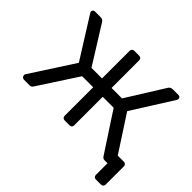

<svg xmlns="http://www.w3.org/2000/svg" viewBox="-177 -963 1365 1365"><g transform="rotate(45 505.5 -280.0)"><path d="M924 140Q914 140 907.5 133.5Q901 127 901 117V0H879L828 -90H975Q986 -90 992.5 -83.5Q999 -77 999 -67V117Q999 127 992.5 133.5Q986 140 975 140ZM61 0Q51 0 44.5 -7Q38 -14 38 -24Q38 -31 41 -35L252 -361L60 -667Q55 -674 55 -680Q55 -688 60 -694Q65 -700 76 -700H129Q142 -700 150 -696Q158 -692 163 -684L341 -399H447V-677Q447 -687 453.5 -693.5Q460 -700 470 -700H520Q531 -700 537 -693.5Q543 -687 543 -677V-399H648L826 -684Q831 -692 839.5 -696Q848 -700 860 -700H915Q925 -700 930 -694Q935 -688 935 -680Q935 -674 931 -667L738 -361L950 -35Q952 -31 952 -24Q952 -14 945.5 -7Q939 0 929 0H873Q862 0 856 -4.5Q850 -9 846 -15L653 -310H543V-22Q543 -13 537 -6.5Q531 0 520 0H470Q460 0 453.5 -6.5Q447 -13 447 -23V-310H336L144 -15Q140 -9 134.5 -4.5Q129 0 118 0Z"/></g></svg>

Font: DVN-Rubik
Style: Regular
Weight: 400
Designer: Hubert and Fischer
Foundry: Hubert & Fischer
Version: Version 2.102